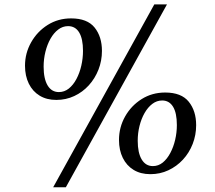

<svg xmlns="http://www.w3.org/2000/svg" viewBox="-20 -806 960 856"><path d="M231 -360.5Q188 -360.5 156.8 -379.5Q125.5 -398.5 108.5 -433Q91.5 -467.5 91.5 -513Q91.5 -569 118.8 -617.2Q146 -665.5 192.5 -694.8Q239 -724 297 -724Q369 -724 401.8 -683.2Q434.5 -642.5 434.5 -579Q434.5 -535 419 -495.5Q403.5 -456 375.8 -425.5Q348 -395 311 -377.8Q274 -360.5 231 -360.5ZM242.5 -395.5Q267 -395.5 286.8 -411.2Q306.5 -427 320.8 -453.8Q335 -480.5 342.5 -513.2Q350 -546 350 -579.5Q350 -633 333 -661.2Q316 -689.5 283.5 -689.5Q259.5 -689.5 239.5 -674.2Q219.5 -659 205 -633.2Q190.5 -607.5 182.5 -575.2Q174.5 -543 174.5 -509Q174.5 -455 192.2 -425.2Q210 -395.5 242.5 -395.5ZM668 -786.5H724.5L273.5 29H217ZM650.5 -29.5Q607 -29.5 575.8 -48.5Q544.5 -67.5 527.5 -102Q510.5 -136.5 510.5 -182Q510.5 -238.5 537.8 -286.8Q565 -335 611.5 -364.2Q658 -393.5 716.5 -393.5Q788.5 -393.5 821.5 -352.5Q854.5 -311.5 854.5 -248Q854.5 -204 839 -164.2Q823.5 -124.5 795.5 -94.2Q767.5 -64 730.5 -46.8Q693.5 -29.5 650.5 -29.5ZM661.5 -65.5Q686 -65.5 705.5 -81.2Q725 -97 739.2 -123.8Q753.5 -150.5 761 -183Q768.5 -215.5 768.5 -248.5Q768.5 -302.5 751.5 -330.2Q734.5 -358 703 -358Q679 -358 659 -342.8Q639 -327.5 624.5 -302Q610 -276.5 602 -244.5Q594 -212.5 594 -178.5Q594 -124.5 611.8 -95Q629.5 -65.5 661.5 -65.5Z"/></svg>

Font: Merriweather 72pt Medium
Style: Italic
Weight: 500
Italic angle: -7.8°
Version: Version 2.101